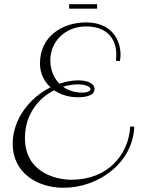

<svg xmlns="http://www.w3.org/2000/svg" viewBox="-20 -812 675 908"><path d="M169 -512C169 -466 188 -427 219 -399C120 -350 40 -248 40 -132C40 3 153 76 281 76C447 76 609 -43 615 -213L596 -214C588 -78 488 38 318 38C240 38 98 1 98 -159C98 -269 160 -347 236 -385C267 -364 306 -352 348 -352C372 -352 427 -355 427 -391C427 -417 394 -432 350 -432C320 -432 290 -426 261 -416C234 -444 218 -482 218 -527C218 -616 289 -687 387 -687C499 -687 530 -614 530 -555C530 -538 528 -525 528 -525L547 -523C547 -524 550 -536 550 -554C550 -621 510 -706 387 -706C276 -706 169 -641 169 -512ZM350 -413C386 -413 408 -401 408 -391C408 -382 394 -374 370 -374C334 -374 302 -384 278 -402C302 -409 326 -413 350 -413ZM439 -771V-792H307V-771Z"/></svg>

Font: Clicker Script
Style: Regular
Weight: 400
Designer: Astigmatic (AOETI)
Foundry: Astigmatic (AOETI)
Version: Version 1.000